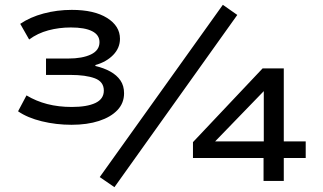

<svg xmlns="http://www.w3.org/2000/svg" viewBox="-20 -751 1341 797"><path d="M277 -233Q213 -233 153.5 -247.5Q94 -262 55 -289L90 -355Q130 -331 176.5 -319Q223 -307 278 -307Q341 -307 376 -323.5Q411 -340 411 -375Q411 -412 373.5 -426Q336 -440 272 -440H171V-508H263Q322 -508 357.5 -525Q393 -542 393 -576Q393 -606 362.5 -621.5Q332 -637 274 -637Q225 -637 180.5 -625Q136 -613 101 -587L64 -652Q105 -680 161 -695Q217 -710 278 -710Q371 -710 424.5 -676.5Q478 -643 478 -590Q478 -552 450 -523Q422 -494 376 -481V-477Q411 -469 438 -454Q465 -439 480 -417Q495 -395 495 -364Q495 -323 467.5 -294Q440 -265 391 -249Q342 -233 277 -233ZM455 26 394 -16 905 -731 965 -689ZM1074 0V-95H781V-161L1070 -467H1158V-164H1249V-95H1158V0ZM1075 -164V-382H1084L841 -131L836 -164Z"/></svg>

Font: Nunito Sans 7pt Expanded Medium
Style: Regular
Weight: 500
Width: 7
Designer: Vernon Adams
Foundry: Vernon Adams
Version: Version 3.101;gftools[0.9.27]